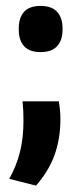

<svg xmlns="http://www.w3.org/2000/svg" viewBox="-20 -488 268 634"><path d="M174.5 -153.5Q176 -142.5 177.8 -127.2Q179.5 -112 179.5 -94.5Q179.5 -31.5 160.8 22Q142 75.5 99 125L10.5 102.5Q34 61 45.8 14.5Q57.5 -32 57.5 -89.5Q57.5 -106.5 56.8 -121.8Q56 -137 54.5 -153.5ZM114 -316Q77 -316 59.5 -335.5Q42 -355 42 -389.5V-394.5Q42 -429.5 59.5 -449Q77 -468.5 114 -468.5Q150.5 -468.5 168.5 -449Q186.5 -429.5 186.5 -394.5V-389.5Q186.5 -355 168.5 -335.5Q150.5 -316 114 -316Z"/></svg>

Font: Anek Tamil SemiBold
Style: Regular
Weight: 600
Version: Version 1.003